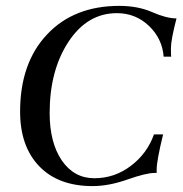

<svg xmlns="http://www.w3.org/2000/svg" viewBox="-20 -627 625 657"><path d="M48.8 -245.1Q48.8 -411.1 140.9 -509Q232.9 -606.9 388.2 -606.9Q452.1 -606.9 501 -585.4Q549.8 -564 584 -564Q564.9 -490.7 564.9 -462.4Q564.9 -434.1 565.9 -433.1H540Q535.2 -495.1 489.5 -538.6Q443.8 -582 379.9 -582Q278.8 -582 214.4 -484.1Q149.9 -386.2 149.9 -240.2Q149.9 -139.2 191.4 -78.1Q233.4 -17.1 302.7 -17.1Q372.1 -17.1 428 -59.6Q483.9 -102.1 506.8 -167H538.1Q516.1 -77.1 516.1 -46.9V-35.2H508.8Q480 -35.2 416 -12.7Q352.1 9.8 296.9 9.8Q179.7 9.8 114.3 -58.1Q48.8 -126 48.8 -245.1Z"/></svg>

Font: Unna-Italic
Style: Italic
Weight: 400
Italic angle: -8°
Designer: Jorge de Buen U.
Foundry: Omnibus-Type
Version: Version 2.006;PS 002.006;hotconv 1.0.70;makeotf.lib2.5.58329